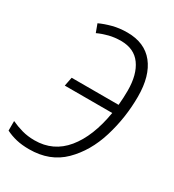

<svg xmlns="http://www.w3.org/2000/svg" viewBox="-186 -827 852 939"><g transform="rotate(30 240.0 -357.5)"><path d="M457 -479Q457 -596 405.5 -660.5Q354 -725 256 -725Q212 -725 174 -715Q136 -705 106 -691L123 -645Q151 -658 182.5 -666Q214 -674 250 -674Q324 -674 361.5 -622Q399 -570 399 -479Q399 -440 395 -397H130L120 -347H388Q364 -203 297.5 -122Q231 -41 125 -41Q87 -41 54.5 -50Q22 -59 -8 -73V-19Q20 -5 51.5 2.5Q83 10 124 10Q241 10 314.5 -62.5Q388 -135 422.5 -247.5Q457 -360 457 -479Z"/></g></svg>

Font: Noto Sans UI SemiCondensed Light
Style: Italic
Weight: 300
Width: 4
Designer: Monotype Design Team
Foundry: Monotype Imaging Inc.
Version: 1.001